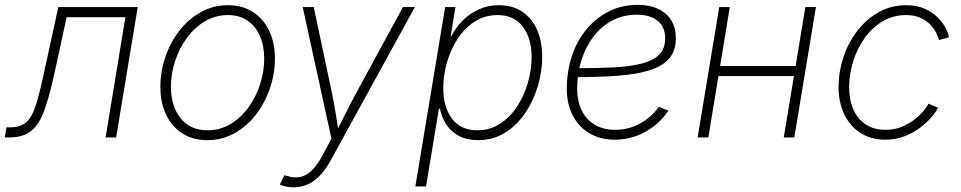

<svg xmlns="http://www.w3.org/2000/svg" viewBox="-59 -572 4000 799"><path d="M-39.1 0 -31.7 -42H-17.6Q14.6 -42 35.6 -53Q56.6 -64 71.3 -90.1Q85.9 -116.2 98.4 -161.6Q110.8 -207 125.5 -275.4L183.6 -542.5H514.2L424.3 0H380.4L462.9 -500.5H218.3L167 -264.6Q147 -173.3 126.2 -114.7Q105.5 -56.2 71.8 -28.1Q38.1 0 -21 0Z M803.2 11.2Q743.7 11.2 700 -16.8Q656.2 -44.9 632.3 -94.7Q608.4 -144.5 608.4 -210Q608.4 -272.9 628.7 -333.5Q648.9 -394 686.5 -442.9Q724.1 -491.7 775.9 -521Q827.6 -550.3 890.6 -550.3Q949.7 -550.3 993.4 -522.2Q1037.1 -494.1 1061 -444.3Q1085 -394.5 1085 -329.1Q1085 -265.6 1064.5 -205.1Q1043.9 -144.5 1006.3 -95.5Q968.8 -46.4 917 -17.6Q865.2 11.2 803.2 11.2ZM804.2 -29.8Q857.4 -29.8 900.9 -56.2Q944.3 -82.5 975.6 -126Q1006.8 -169.4 1023.7 -222.2Q1040.5 -274.9 1040.5 -327.6Q1040.5 -380.9 1022.9 -421.6Q1005.4 -462.4 971.4 -485.8Q937.5 -509.3 889.6 -509.3Q837.4 -509.3 794.2 -483.6Q751 -458 719.2 -415Q687.5 -372.1 669.9 -318.8Q652.3 -265.6 652.3 -210.9Q652.3 -131.3 692.1 -80.6Q731.9 -29.8 804.2 -29.8Z M1105.5 196.3 1124 157.7 1134.3 159.7Q1163.1 169.4 1188.5 164.8Q1213.9 160.2 1236.6 139.2Q1259.3 118.2 1279.8 80.6L1320.3 4.9L1200.7 -542.5H1246.6L1322.8 -183.1Q1331.5 -141.1 1338.1 -99.1Q1344.7 -57.1 1351.6 -15.6H1336.9Q1357.9 -57.1 1378.7 -99.1Q1399.4 -141.1 1422.4 -183.1L1617.7 -542.5H1667.5L1316.4 96.7Q1295.9 133.8 1272.2 158.4Q1248.5 183.1 1221.4 195.3Q1194.3 207.5 1163.6 207.5Q1147.5 207.5 1132.6 204.6Q1117.7 201.7 1105.5 196.3Z M1669.4 204.1 1793.5 -542.5H1836.4L1816.4 -420.9H1818.8Q1837.4 -457 1866.2 -486.3Q1895 -515.6 1933.3 -533Q1971.7 -550.3 2017.1 -550.3Q2073.7 -550.3 2114 -523.4Q2154.3 -496.6 2175.8 -448.5Q2197.3 -400.4 2197.3 -335.9Q2197.3 -274.9 2179 -213.1Q2160.6 -151.4 2126 -100.6Q2091.3 -49.8 2042 -19.3Q1992.7 11.2 1930.2 11.2Q1883.3 11.2 1850.3 -6.6Q1817.4 -24.4 1798.1 -54.4Q1778.8 -84.5 1772 -120.1H1767.6L1713.9 204.1ZM1926.8 -29.8Q1980 -29.8 2022 -57.1Q2064 -84.5 2093.3 -129.4Q2122.6 -174.3 2137.9 -228.3Q2153.3 -282.2 2153.3 -335Q2153.3 -412.6 2116.9 -460.9Q2080.6 -509.3 2011.7 -509.3Q1958 -509.3 1916.3 -482.2Q1874.5 -455.1 1845.2 -410.2Q1815.9 -365.2 1800.8 -311.3Q1785.6 -257.3 1785.6 -204.1Q1785.6 -126.5 1822 -78.1Q1858.4 -29.8 1926.8 -29.8Z M2499 9.3Q2439.5 9.3 2394.5 -17.1Q2349.6 -43.5 2324.7 -91.1Q2299.8 -138.7 2299.8 -202.1Q2299.8 -276.9 2321.5 -340.6Q2343.3 -404.3 2383.1 -451.7Q2422.9 -499 2476.6 -525.4Q2530.3 -551.8 2593.8 -551.8Q2644 -551.8 2679.9 -534.9Q2715.8 -518.1 2734.6 -487.1Q2753.4 -456.1 2753.4 -412.6Q2753.4 -360.4 2725.6 -328.4Q2697.8 -296.4 2644 -279.5Q2590.3 -262.7 2512 -256.8Q2433.6 -251 2333 -251L2336.9 -288.1Q2427.2 -288.1 2496.6 -291.7Q2565.9 -295.4 2613.3 -307.9Q2660.6 -320.3 2684.8 -345.2Q2709 -370.1 2709 -412.6Q2709 -459.5 2678.5 -485.1Q2647.9 -510.7 2590.8 -510.7Q2533.2 -510.7 2487.3 -485.8Q2441.4 -460.9 2409.2 -417.7Q2377 -374.5 2359.9 -319.1Q2342.8 -263.7 2342.8 -202.1Q2342.8 -152.3 2361.3 -113.8Q2379.9 -75.2 2415.3 -53.5Q2450.7 -31.7 2501 -31.7Q2556.6 -31.7 2605 -58.3Q2653.3 -85 2682.6 -127.4L2722.2 -111.8Q2688 -58.1 2628.2 -24.4Q2568.4 9.3 2499 9.3Z M3265.6 -297.4 3258.8 -255.4H2918.5L2925.8 -297.4ZM2978 -542.5 2888.7 0H2844.2L2934.1 -542.5ZM3336.4 -542.5 3246.6 0H3202.6L3292.5 -542.5Z M3625 9.3Q3564.9 9.3 3521 -19.3Q3477.1 -47.9 3453.4 -98.4Q3429.7 -148.9 3430.7 -215.3Q3431.6 -277.8 3452.1 -337.6Q3472.7 -397.5 3510.3 -445.6Q3547.9 -493.7 3598.9 -522Q3649.9 -550.3 3711.9 -550.3Q3755.9 -550.3 3788.1 -536.1Q3820.3 -522 3842 -500.5Q3863.8 -479 3875.7 -456.3Q3887.7 -433.6 3890.1 -416.5L3847.7 -405.3Q3846.2 -417.5 3837.4 -434.8Q3828.6 -452.1 3812.5 -469.2Q3796.4 -486.3 3771.5 -497.8Q3746.6 -509.3 3711.4 -509.3Q3657.7 -509.3 3614.3 -483.4Q3570.8 -457.5 3540 -414.8Q3509.3 -372.1 3492.4 -319.3Q3475.6 -266.6 3474.6 -213.4Q3474.1 -159.2 3491.5 -118.4Q3508.8 -77.6 3543 -54.7Q3577.1 -31.7 3626 -31.7Q3662.1 -31.7 3692.6 -43.9Q3723.1 -56.2 3746.1 -74.2Q3769 -92.3 3784.2 -110.4Q3799.3 -128.4 3804.7 -140.6L3844.7 -124Q3836.4 -106.9 3817.4 -84.5Q3798.3 -62 3770 -40.5Q3741.7 -19 3705.1 -4.9Q3668.5 9.3 3625 9.3Z"/></svg>

Font: Inter 16pt ExtraLight
Style: Italic
Weight: 250
Italic angle: -9.3988°
Version: Version 4.001;git-66647c0bb